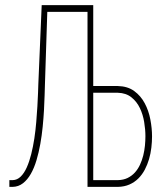

<svg xmlns="http://www.w3.org/2000/svg" viewBox="-20 -731 640 751"><path d="M344.7 -710.9V-394.5H440.9Q479.5 -393.6 505.1 -374.8Q530.8 -356 546.1 -327.1Q561.5 -298.3 568.1 -263.7Q574.7 -229 574.7 -197.3Q574.7 -176.3 572 -153.3Q569.3 -130.4 563 -108.6Q556.6 -86.9 546.4 -67.4Q536.1 -47.9 521.2 -33Q506.3 -18.1 486.3 -9.3Q466.3 -0.5 440.9 0H322.3V-684.6H165L155.8 -401.4Q155.3 -384.3 154.5 -358.4Q153.8 -332.5 152.1 -301.3Q150.4 -270 147 -235.6Q143.6 -201.2 137.7 -168Q131.8 -134.8 122.8 -104.5Q113.8 -74.2 100.6 -51Q87.4 -27.8 69.8 -14.2Q52.2 -0.5 29.3 0H16.6V-26.4H29.8Q47.4 -26.9 61 -40.3Q74.7 -53.7 84.7 -76.2Q94.7 -98.6 102.1 -127.9Q109.4 -157.2 114.3 -189.2Q119.1 -221.2 121.8 -253.7Q124.5 -286.1 126.2 -314.7Q127.9 -343.3 128.7 -366Q129.4 -388.7 129.9 -401.4L143.1 -710.9ZM344.7 -368.2V-26.4H440.9Q462.9 -26.9 479.2 -34.9Q495.6 -43 507.6 -56.2Q519.5 -69.3 527.6 -86.7Q535.6 -104 540.3 -122.8Q544.9 -141.6 546.9 -161.1Q548.8 -180.7 548.8 -198.2Q548.8 -224.6 543.9 -253.9Q539.1 -283.2 527.1 -308.3Q515.1 -333.5 494.1 -350.3Q473.1 -367.2 440.9 -368.2Z"/></svg>

Font: Roboto Mono Thin
Style: Regular
Weight: 250
Designer: Google
Version: Version 2.000985; 2015; ttfautohint (v1.3)